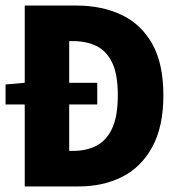

<svg xmlns="http://www.w3.org/2000/svg" viewBox="-22 -671 642 691"><path d="M67 0V-295H-2V-367L67 -373V-651H252Q345 -651 415.5 -617.5Q486 -584 526 -513Q566 -442 566 -328Q566 -215 526 -142Q486 -69 417.5 -34.5Q349 0 261 0ZM227 -128H242Q288 -128 324 -146Q360 -164 381 -207.5Q402 -251 402 -328Q402 -405 381 -447Q360 -489 324 -506Q288 -523 242 -523H227V-373H328V-295H227Z"/></svg>

Font: Source Code Pro ExtraLight ExtraBold
Style: Regular
Weight: 800
Monospace: yes
Version: Version 1.018;hotconv 1.0.116;makeotfexe 2.5.65601